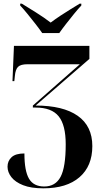

<svg xmlns="http://www.w3.org/2000/svg" viewBox="-20 -786 559 1046"><path d="M210 -606Q194 -629 172.5 -656.5Q151 -684 129.5 -710.5Q108 -737 90 -756V-766H99Q130 -747 175.5 -718.5Q221 -690 256 -663Q280 -681 308.5 -700Q337 -719 365 -736Q393 -753 414 -766H423V-756Q405 -737 383.5 -710.5Q362 -684 340.5 -656.5Q319 -629 303 -606ZM216 240Q149 240 106 223Q63 206 42 179Q21 152 21 122Q21 91 43 70.5Q65 50 113 50Q113 145 138 187.5Q163 230 221 230Q282 230 310 177.5Q338 125 338 0Q338 -105 299.5 -152.5Q261 -200 174 -200H159V-211L415 -436H130Q93 -436 78.5 -422Q64 -408 61 -372L58 -344H48L56 -536H467V-465L174 -211Q324 -211 403.5 -155Q483 -99 483 10Q483 119 413 179.5Q343 240 216 240Z"/></svg>

Font: Noto Serif Display SemiCondensed
Style: Bold
Weight: 700
Width: 4
Designer: Monotype Design Team
Foundry: Monotype Imaging Inc.
Version: Version 2.009